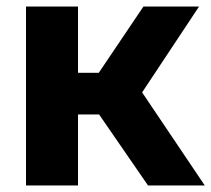

<svg xmlns="http://www.w3.org/2000/svg" viewBox="-20 -567 646 587"><path d="M59.5 0V-547H218.5V-344.5H282L418.5 -547H588.5L414.5 -284.5L606 0H432.5L283 -217H218.5V0Z"/></svg>

Font: Encode Sans
Style: Bold
Weight: 700
Designer: Multiple Designers
Foundry: Impallari Type
Version: Version 3.002; ttfautohint (v1.8.3) -l 8 -r 50 -G 200 -x 14 